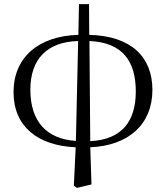

<svg xmlns="http://www.w3.org/2000/svg" viewBox="-20 -701 809 936"><path d="M350 -14C209 -23 128 -107 128 -264C128 -410 207 -497 361 -501ZM340 204 355 215 426 198 420 17C607 9 723 -95 723 -263C723 -423 620 -526 415 -531L414 -681H365L362 -531C168 -526 46 -421 46 -252C46 -84 164 9 349 17ZM416 -501C579 -494 642 -401 642 -255C642 -110 574 -20 420 -13Z"/></svg>

Font: Source Han Serif KR
Style: Regular
Weight: 400
Designer: Ryoko NISHIZUKA 西塚涼子 (kana & ideographs); Frank Grießhammer (Latin, Greek & Cyrillic); Wenlong ZHANG 张文龙 (bopomofo); San
Foundry: Adobe
Version: Version 2.001;hotconv 1.1.0;makeotfexe 2.6.0